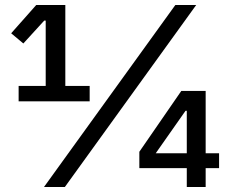

<svg xmlns="http://www.w3.org/2000/svg" viewBox="-20 -753 925 773"><path d="M341 -345H55V-407H164V-670H158L74 -578L25 -619L126 -733H243V-407H341ZM241 0H157L686 -733H770ZM808 0H732V-76H541V-142L710 -387H808V-136H862V-76H808ZM727 -307 607 -136H732V-307Z"/></svg>

Font: IBM Plex Sans JP Medm
Style: Regular
Weight: 500
Designer: Mike Abbink; Paul van der Laan; Pieter van Rosmalen; Wujin Sim; Yejin Wi; Jinhee Kim; Boomi Park; Yona Kim; Kichan Ma
Foundry: Sandoll Inc.
Version: Version 1.002